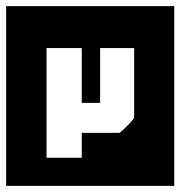

<svg xmlns="http://www.w3.org/2000/svg" viewBox="-40 -606 589 627"><path d="M112 -449Q112 -393.5 112 -334Q112 -274.5 112 -213.2Q112 -152 112 -91Q112 -91 133.2 -91Q154.5 -91 171 -91Q181 -91 194.2 -91Q207.5 -91 217.2 -91Q227 -91 227 -91V-172Q236 -172 247.5 -172Q259 -172 268 -172Q286 -172 311.2 -172Q336.5 -172 349 -172Q351 -172 358.5 -178.8Q366 -185.5 375.2 -194.8Q384.5 -204 391.2 -212.2Q398 -220.5 398 -223Q398 -248 398 -269.5Q398 -291 398 -314.8Q398 -338.5 398 -370.5Q398 -402.5 398 -449Q398 -449 378 -449Q358 -449 343 -449Q333 -449 319.8 -449Q306.5 -449 296.8 -449Q287 -449 287 -449Q287 -384 287 -349.5Q287 -315 287 -298.2Q287 -281.5 287 -270Q287 -270 287 -270Q287 -270 287 -270Q278 -270 267 -270Q256 -270 256 -270Q256 -270 246 -270Q236 -270 227 -270Q227 -281.5 227 -298.2Q227 -315 227 -349.5Q227 -384 227 -449Q227 -449 206.5 -449Q186 -449 171 -449Q160.5 -449 150 -449Q139.5 -449 129.8 -449Q120 -449 112 -449ZM-20 1Q-20 1 -20 1Q-20 1 -20 1Q-20 1 -20 1Q-20 1 -20 1Q-20 1 -20 1Q-20 1 -20 1Q-20 1 -20 1Q-20 1 -20 1Q-20 1 -20 -30.8Q-20 -62.5 -20 -115Q-20 -167.5 -20 -230Q-20 -292.5 -20 -355Q-20 -417.5 -20 -470Q-20 -522.5 -20 -554.2Q-20 -586 -20 -586Q-20 -586 -20 -586Q-20 -586 -20 -586Q-20 -586 -20 -586Q-20 -586 -20 -586Q-20 -586 -20 -586Q-20 -586 -20 -586Q-20 -586 -20 -586Q-20 -586 -20 -586Q5 -586 35.2 -586Q65.5 -586 97 -586Q128.5 -586 157.5 -586Q186.5 -586 209.8 -586Q233 -586 246.5 -586Q260 -586 260 -586Q260 -586 260 -586Q260 -586 260 -586Q260 -586 260 -586Q260 -586 260 -586Q260 -586 260 -586Q260 -586 260 -586Q260 -586 273 -586Q286 -586 308 -586Q330 -586 358 -586Q386 -586 416.2 -586Q446.5 -586 475.8 -586Q505 -586 529 -586Q529 -586 529 -586Q529 -586 529 -586Q529 -586 529 -586Q529 -586 529 -586Q529 -586 529 -586Q529 -586 529 -586Q529 -586 529 -586Q529 -586 529 -586Q529 -586 529 -554.2Q529 -522.5 529 -470Q529 -417.5 529 -355Q529 -292.5 529 -230Q529 -167.5 529 -115Q529 -62.5 529 -30.8Q529 1 529 1Q529 1 529 1Q529 1 529 1Q529 1 529 1Q529 1 529 1Q529 1 529 1Q529 1 529 1Q529 1 529 1Q529 1 529 1Q505 1 476 1Q447 1 416.8 1Q386.5 1 358.5 1Q330.5 1 308.2 1Q286 1 273 1Q260 1 260 1Q260 1 260 1Q260 1 260 1Q260 1 260 1Q260 1 260 1Q260 1 260 1Q260 1 260 1Q260 1 246.5 1Q233 1 210 1Q187 1 158.2 1Q129.5 1 98 1Q66.5 1 36 1Q5.5 1 -20 1Z"/></svg>

Font: Honk
Style: Regular
Weight: 400
Designer: Noopur Datye & Yesha Goshar
Foundry: Ek Type
Version: Version 1.000